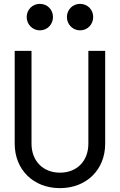

<svg xmlns="http://www.w3.org/2000/svg" viewBox="-20 -963 620 993"><path d="M524 -700H437V-220C437 -130 378 -70 290 -70C203 -70 143 -130 143 -220V-700H56V-220C56 -85 153 10 290 10C427 10 524 -85 524 -220ZM118 -875C118 -837 148 -806 186 -806C225 -806 254 -837 254 -875C254 -913 225 -943 186 -943C148 -943 118 -913 118 -875ZM326 -875C326 -837 356 -806 394 -806C433 -806 462 -837 462 -875C462 -913 433 -943 394 -943C356 -943 326 -913 326 -875Z"/></svg>

Font: CommitMono-dimboump
Style: Regular
Weight: 400
Monospace: yes
Designer: Eigil Nikolajsen
Foundry: Eigil Nikolajsen
Version: Version 1.143